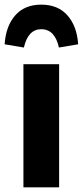

<svg xmlns="http://www.w3.org/2000/svg" viewBox="-49 -808 357 828"><path d="M206 0H52V-531H206ZM288 -617 205 -603Q197 -641 178 -661.5Q159 -682 129 -682Q72 -682 54 -603L-29 -617Q-24 -695 16.5 -741.5Q57 -788 129 -788Q201 -788 242 -741.5Q283 -695 288 -617Z"/></svg>

Font: Fira Sans Condensed
Style: Bold
Weight: 700
Width: 3
Designer: bBox Type GmbH & Carrois Corporate GbR & Edenspiekermann AG
Foundry: bBox Type GmbH & Carrois Corporate GbR & Edenspiekermann AG
Version: Version 4.301